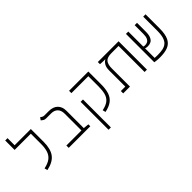

<svg xmlns="http://www.w3.org/2000/svg" viewBox="62 -1656 2805 2805"><g transform="rotate(-45 1465.0 -253.5)"><path d="M401.9 -585.9H450.2V-318.4Q450.2 -173.8 391.4 -95.9Q332.5 -18.1 196.8 9.3L185.5 -37.6Q269 -54.7 316.2 -90.6Q363.3 -126.5 382.6 -185.1Q401.9 -243.7 401.9 -328.1V-537.6H66.9V-732.4H115.2V-585.9Z M1092.8 -40V0H647V-48.3H958.5V-395Q958.5 -463.9 922.1 -500.7Q885.7 -537.6 820.8 -537.6H717.3Q689 -537.6 671.6 -549.8Q654.3 -562 641.6 -573.2L668 -611.8Q679.2 -603.5 694.3 -594.7Q709.5 -585.9 727.5 -585.9H820.8Q908.2 -585.9 957.5 -538.6Q1006.8 -491.2 1006.8 -404.8V-48.3Z M1589.8 -585.9H1638.2V-318.4Q1638.2 -222.2 1616 -155.8Q1593.8 -89.4 1541.3 -49.3Q1488.8 -9.3 1397.9 9.3L1386.7 -37.6Q1470.2 -54.7 1514.2 -90.6Q1558.1 -126.5 1574 -185.1Q1589.8 -243.7 1589.8 -328.1V-537.6H1240.2V-585.9ZM1293.9 224.6H1245.6V-352.5H1293.9Z M2263.2 0H2214.8V-537.6H2064Q1977.5 -537.6 1945.1 -497.6Q1912.6 -457.5 1912.6 -376V0H1772.5V-48.3H1864.3V-385.3Q1864.3 -446.8 1887 -483.6Q1909.7 -520.5 1938.5 -534.2V-537.6H1903.3L1834.5 -541V-585.9H2263.2Z M2528.3 9.3Q2485.4 9.3 2456.1 5.6Q2426.8 2 2415.5 0V-585.9H2463.9V-276.4Q2475.6 -270.5 2497.6 -270.5Q2522 -270.5 2544.4 -281Q2566.9 -291.5 2581.3 -321.5Q2595.7 -351.6 2595.7 -409.2V-585.9H2644V-406.7Q2644 -337.9 2626.7 -299.6Q2609.4 -261.2 2580.6 -246.1Q2551.8 -231 2516.6 -231Q2499 -231 2488 -232.9Q2477.1 -234.9 2463.9 -239.7V-42Q2474.6 -41 2489.7 -40Q2504.9 -39.1 2525.4 -39.1Q2585 -39.1 2630.6 -48.3Q2676.3 -57.6 2708 -84.2Q2739.7 -110.8 2755.9 -162.4Q2772 -213.9 2772 -297.9V-585.9H2820.3V-296.9Q2820.3 -176.3 2788.3 -109.6Q2756.3 -43 2691.7 -16.8Q2627 9.3 2528.3 9.3Z"/></g></svg>

Font: Cascadia Mono ExtraLight
Style: Regular
Weight: 200
Monospace: yes
Designer: Aaron Bell
Foundry: Saja Typeworks
Version: Version 2404.023; ttfautohint (v1.8.4)